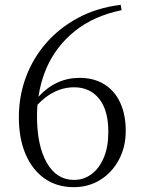

<svg xmlns="http://www.w3.org/2000/svg" viewBox="-20 -760 591 794"><path d="M285 14Q215 14 164 -22Q113 -58 85.5 -123Q58 -188 58 -275Q58 -362 87 -440.5Q116 -519 171 -582Q226 -645 303.5 -686.5Q381 -728 479 -740L483 -718Q367 -694 289 -631Q211 -568 172 -478Q148 -422 139 -360Q211 -438 309 -438Q369 -438 412 -411Q455 -384 477.5 -334.5Q500 -285 500 -219Q500 -152 471.5 -99Q443 -46 394.5 -16Q346 14 285 14ZM135 -327Q133 -304 133 -280Q133 -158 173.5 -87Q214 -16 286 -16Q326 -16 358 -39.5Q390 -63 409 -107.5Q428 -152 428 -215Q428 -304 390 -351.5Q352 -399 287 -399Q243 -399 203 -379Q170 -363 135 -327Z"/></svg>

Font: Early Summer Mincho Light
Style: Regular
Weight: 300
Designer: GuiWonder
Version: Version 1.002